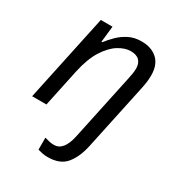

<svg xmlns="http://www.w3.org/2000/svg" viewBox="-185 -665 949 1025"><g transform="rotate(30 289.5 -153.0)"><path d="M262 240Q244 240 228.5 237Q213 234 200 230V156Q214 160 228 163.5Q242 167 258 167Q318 167 339 68L425 -336Q430 -359 432.5 -375Q435 -391 435 -405Q435 -436 418 -454Q401 -472 364 -472Q330 -472 291 -448.5Q252 -425 218 -372Q184 -319 165 -231L116 0H28L142 -536H214L203 -437H208Q227 -462 252.5 -487Q278 -512 311.5 -529Q345 -546 388 -546Q450 -546 486.5 -512.5Q523 -479 523 -414Q523 -391 520 -370Q517 -349 512 -326L426 78Q410 152 373.5 196Q337 240 262 240Z"/></g></svg>

Font: Noto Sans IKEA
Style: Italic
Weight: 400
Italic angle: -12°
Designer: Monotype Design Team
Foundry: Monotype Imaging Inc.
Version: Version 2.001